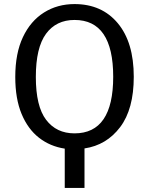

<svg xmlns="http://www.w3.org/2000/svg" viewBox="-20 -721 732 943"><path d="M395 202H298V9Q226 -2 171.5 -44.5Q117 -87 86 -161.5Q55 -236 55 -343Q55 -459 92.5 -538.5Q130 -618 196 -659.5Q262 -701 346 -701Q480 -701 558.5 -607Q637 -513 637 -344Q637 -185 570 -96.5Q503 -8 395 8ZM346 -66Q536 -66 536 -344Q536 -623 346 -623Q256 -623 206 -555Q156 -487 156 -343Q156 -199 206.5 -132.5Q257 -66 346 -66Z"/></svg>

Font: Trujillo
Style: Regular
Weight: 400
Designer: Fira Sans original fonts by bBox Type GmbH, Carrois Corporate GbR, & Edenspiekermann AG / Changes by Cristiano Sobral
Foundry: Fira Sans original fonts by bBox Type GmbH, Carrois Corporate GbR, & Edenspiekermann AG / Changes by Cristiano Sobral
Version: Version 4.301;October 17, 2021;FontCreator 14.0.0.2814 64-bi